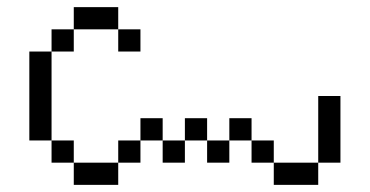

<svg xmlns="http://www.w3.org/2000/svg" viewBox="-20 -520 1040 540"><path d="M375 -375V-437.5H312.5V-375ZM187.5 -62.5V0H312.5V-62.5ZM187.5 -62.5V-125H125V-62.5ZM312.5 -62.5H375V-125H312.5ZM750 -62.5V0H875V-62.5ZM750 -62.5V-125H687.5V-62.5ZM875 -62.5H937.5V-250H875ZM125 -125Q125 -125 125 -375H62.5Q62.5 -375 62.5 -125ZM375 -125H437.5V-62.5H500V-125H437.5V-187.5H375ZM500 -125H562.5V-62.5H625V-125H562.5V-187.5H500ZM625 -125H687.5V-187.5H625ZM125 -375H187.5V-437.5H125ZM187.5 -437.5H312.5V-500H187.5Z"/></svg>

Font: Unifont
Style: Regular
Weight: 500
Version: Version 15.1.04